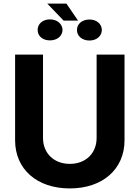

<svg xmlns="http://www.w3.org/2000/svg" viewBox="-20 -1028 769 1058"><path d="M512.4 -727.3V-268.1C512.4 -185 454.2 -125 364.7 -125C275.6 -125 217 -185 217 -268.1V-727.3H63.2V-255C63.2 -95.9 183.2 10.3 364.7 10.3C545.5 10.3 666.2 -95.9 666.2 -255V-727.3ZM404.1 -862.9C403.8 -829.9 432.2 -804.7 473 -804.7C514.6 -804.7 540.8 -831.3 541.2 -862.9C540.8 -894.5 514.2 -920.5 473 -920.5C432.2 -920.5 403.8 -895.6 404.1 -862.9ZM187.5 -863.3C187.1 -830.3 214.1 -805.4 255 -805.4C295.5 -805.4 323.9 -829.9 324.6 -862.9C323.9 -895.2 296.5 -921.2 255 -921.2C214.5 -921.2 187.1 -895.2 187.5 -863.3ZM345.9 -1008.2H240.4L330.6 -914.4H410.2Z"/></svg>

Font: Karasuma Gothic
Style: Bold
Weight: 700
Designer: Rasmus Andersson / Ryoko Nishizuka
Foundry: Genbu
Version: Version 1.00